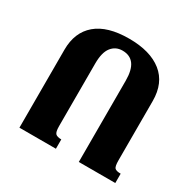

<svg xmlns="http://www.w3.org/2000/svg" viewBox="-159 -889 1060 1053"><g transform="rotate(30 371.5 -362.0)"><path d="M322 0H91V-494Q91 -604 161.5 -664Q232 -724 369 -724Q503 -724 577 -665Q651 -606 651 -492V-116Q651 -78 660.5 -68.5Q670 -59 698 -59V0H467V-514Q467 -583 442.5 -616Q418 -649 370 -649Q327 -649 301 -616Q275 -583 275 -513V-116Q275 -79 285.5 -69Q296 -59 322 -59Z"/></g></svg>

Font: Noto Serif Armenian SemiCondensed Black
Style: Regular
Weight: 900
Width: 4
Designer: Monotype Design Team
Foundry: Monotype Imaging Inc.
Version: Version 2.008; ttfautohint (v1.8.4.7-5d5b)